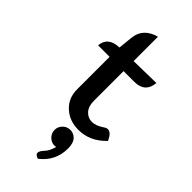

<svg xmlns="http://www.w3.org/2000/svg" viewBox="-260 -626 919 919"><g transform="rotate(45 199.5 -167.0)"><path d="M254.9 7.8Q193.4 7.8 153.3 -29.5Q113.3 -66.9 113.3 -125V-345.2H35.2Q41 -408.2 115.2 -410.2L123 -485.4Q130.9 -555.7 209 -577.1V-412.1L360.4 -415Q354 -344.2 281.7 -344.2H209V-143.1Q209 -105.5 227.8 -85.2Q246.6 -64.9 273.9 -64.9Q300.8 -64.9 334 -87.9Q343.8 -94.7 353 -94.7Q374.5 -94.7 392.6 -55.2Q333 7.8 254.9 7.8ZM215.3 242.7Q193.8 235.8 193.8 223.6Q193.8 210.9 211.2 192.9Q228.5 174.8 237.3 141.1Q232.4 142.1 228 142.1Q206.1 142.1 190.2 126.2Q174.3 110.4 174.3 87.9Q174.3 66.4 190.2 50.5Q206.1 34.7 228 34.7Q250 34.7 265.6 50.3Q283.2 68.4 283.2 105.5Q283.2 190.4 215.3 242.7Z"/></g></svg>

Font: Bainsley
Style: Regular
Weight: 400
Designer: Paul James MIller
Foundry: High-Logic / Made with FontCreator
Version: Version 1.411;March 28, 2021;FontCreator 13.0.0.2683 64-bit